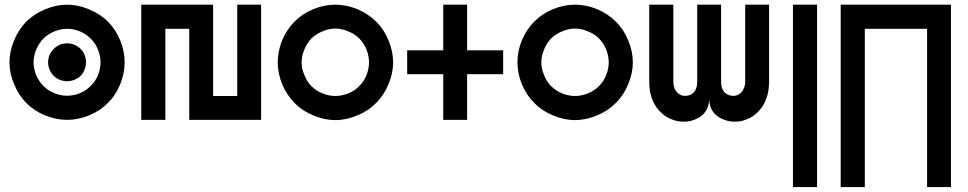

<svg xmlns="http://www.w3.org/2000/svg" viewBox="-20 -500 4038 801"><path d="M429.7 -70.3Q397.5 -37.1 351.6 -18.6Q305.7 0 259.8 0Q213.9 0 168 -18.6Q123 -37.1 89.8 -70.3Q57.6 -102.5 39.1 -148.4Q19.5 -194.3 19.5 -240.2Q19.5 -286.1 39.1 -332Q57.6 -377 89.8 -410.2Q123 -442.4 168 -460.9Q213.9 -480.5 259.8 -480.5Q305.7 -480.5 351.6 -460.9Q397.5 -442.4 429.7 -410.2Q462.9 -377 481.4 -332Q500 -286.1 500 -240.2Q500 -194.3 481.4 -148.4Q462.9 -102.5 429.7 -70.3ZM399.4 -240.2Q399.4 -266.6 388.7 -293Q377.9 -320.3 358.4 -338.9Q339.8 -357.4 313.5 -369.1Q287.1 -379.9 259.8 -379.9Q233.4 -379.9 207 -369.1Q179.7 -357.4 161.1 -338.9Q142.6 -320.3 130.9 -293Q120.1 -266.6 120.1 -240.2Q120.1 -212.9 130.9 -186.5Q142.6 -160.2 161.1 -141.6Q179.7 -122.1 207 -111.3Q233.4 -100.6 259.8 -100.6Q287.1 -100.6 313.5 -111.3Q339.8 -122.1 358.4 -141.6Q377.9 -160.2 388.7 -186.5Q399.4 -212.9 399.4 -240.2ZM316.4 -183.6Q305.7 -172.9 290 -167Q275.4 -161.1 259.8 -161.1Q245.1 -161.1 229.5 -167Q214.8 -172.9 204.1 -183.6Q193.4 -194.3 186.5 -210Q180.7 -224.6 180.7 -240.2Q180.7 -254.9 186.5 -270.5Q193.4 -285.2 204.1 -295.9Q214.8 -306.6 229.5 -313.5Q245.1 -319.3 259.8 -319.3Q275.4 -319.3 290 -313.5Q305.7 -306.6 316.4 -295.9Q327.1 -285.2 333 -270.5Q338.9 -254.9 338.9 -240.2Q338.9 -224.6 333 -210Q327.1 -194.3 316.4 -183.6Z M669.9 0Q644.5 0 569.3 0Q569.3 -120.1 569.3 -480.5Q644.5 -480.5 869.1 -480.5Q869.1 -384.8 869.1 -99.6Q894.5 -99.6 969.7 -99.6Q969.7 -195.3 969.7 -480.5Q994.1 -480.5 1069.3 -480.5Q1069.3 -360.4 1069.3 0Q994.1 0 769.5 0Q769.5 -94.7 769.5 -379.9Q744.1 -379.9 669.9 -379.9Q669.9 -285.2 669.9 0Z M1548.8 -70.3Q1516.6 -37.1 1470.7 -18.6Q1424.8 1 1378.9 1Q1333 1 1287.1 -18.6Q1241.2 -37.1 1209 -70.3Q1176.8 -102.5 1157.2 -148.4Q1138.7 -194.3 1138.7 -240.2Q1138.7 -286.1 1157.2 -332Q1176.8 -377.9 1209 -410.2Q1241.2 -442.4 1287.1 -461.9Q1333 -480.5 1378.9 -480.5Q1424.8 -480.5 1470.7 -461.9Q1516.6 -442.4 1548.8 -410.2Q1582 -377.9 1600.6 -332Q1620.1 -286.1 1620.1 -240.2Q1620.1 -194.3 1600.6 -148.4Q1582 -102.5 1548.8 -70.3ZM1519.5 -240.2Q1519.5 -266.6 1508.8 -293.9Q1498 -320.3 1478.5 -339.8Q1460 -358.4 1432.6 -369.1Q1406.2 -380.9 1378.9 -380.9Q1352.5 -380.9 1325.2 -369.1Q1298.8 -358.4 1279.3 -339.8Q1260.7 -320.3 1250 -293.9Q1238.3 -266.6 1238.3 -240.2Q1238.3 -212.9 1250 -186.5Q1260.7 -159.2 1279.3 -140.6Q1298.8 -121.1 1325.2 -110.4Q1352.5 -99.6 1378.9 -99.6Q1406.2 -99.6 1432.6 -110.4Q1460 -121.1 1478.5 -140.6Q1498 -159.2 1508.8 -186.5Q1519.5 -212.9 1519.5 -240.2Z M1928.7 -480.5Q1904.3 -480.5 1829.1 -480.5Q1829.1 -432.6 1829.1 -290Q1792 -290 1678.7 -290Q1678.7 -264.6 1678.7 -190.4Q1716.8 -190.4 1829.1 -190.4Q1829.1 -142.6 1829.1 0Q1854.5 0 1928.7 0Q1928.7 -47.9 1928.7 -190.4Q1966.8 -190.4 2079.1 -190.4Q2079.1 -214.8 2079.1 -290Q2042 -290 1928.7 -290Q1928.7 -337.9 1928.7 -480.5Z M2548.8 -70.3Q2516.6 -37.1 2470.7 -18.6Q2424.8 1 2378.9 1Q2333 1 2287.1 -18.6Q2241.2 -37.1 2209 -70.3Q2176.8 -102.5 2157.2 -148.4Q2138.7 -194.3 2138.7 -240.2Q2138.7 -286.1 2157.2 -332Q2176.8 -377.9 2209 -410.2Q2241.2 -442.4 2287.1 -461.9Q2333 -480.5 2378.9 -480.5Q2424.8 -480.5 2470.7 -461.9Q2516.6 -442.4 2548.8 -410.2Q2582 -377.9 2600.6 -332Q2620.1 -286.1 2620.1 -240.2Q2620.1 -194.3 2600.6 -148.4Q2582 -102.5 2548.8 -70.3ZM2519.5 -240.2Q2519.5 -266.6 2508.8 -293.9Q2498 -320.3 2478.5 -339.8Q2460 -358.4 2432.6 -369.1Q2406.2 -380.9 2378.9 -380.9Q2352.5 -380.9 2325.2 -369.1Q2298.8 -358.4 2279.3 -339.8Q2260.7 -320.3 2250 -293.9Q2238.3 -266.6 2238.3 -240.2Q2238.3 -212.9 2250 -186.5Q2260.7 -159.2 2279.3 -140.6Q2298.8 -121.1 2325.2 -110.4Q2352.5 -99.6 2378.9 -99.6Q2406.2 -99.6 2432.6 -110.4Q2460 -121.1 2478.5 -140.6Q2498 -159.2 2508.8 -186.5Q2519.5 -212.9 2519.5 -240.2Z M2688.5 -480.5Q2688.5 -373 2688.5 -160.2Q2688.5 -120.1 2699.2 -90.8Q2710 -60.5 2727.5 -41Q2744.1 -22.5 2763.7 -10.7Q2783.2 0 2804.7 4.9Q2819.3 7.8 2833 7.8Q2866.2 7.8 2896.5 -9.8Q2938.5 -35.2 2938.5 -89.8Q2938.5 -35.2 2981.4 -9.8Q3023.4 14.6 3073.2 4.9Q3093.8 0 3113.3 -10.7Q3133.8 -22.5 3149.4 -41Q3167 -60.5 3177.7 -90.8Q3188.5 -120.1 3188.5 -160.2Q3188.5 -266.6 3188.5 -480.5Q3155.3 -480.5 3088.9 -480.5Q3088.9 -373 3088.9 -160.2Q3088.9 -144.5 3084 -133.8Q3080.1 -122.1 3073.2 -115.2Q3051.8 -92.8 3020.5 -103.5Q2988.3 -115.2 2988.3 -160.2Q2988.3 -266.6 2988.3 -480.5Q2955.1 -480.5 2888.7 -480.5Q2888.7 -373 2888.7 -160.2Q2888.7 -115.2 2857.4 -103.5Q2825.2 -92.8 2804.7 -115.2Q2796.9 -122.1 2793 -133.8Q2789.1 -144.5 2789.1 -160.2Q2789.1 -266.6 2789.1 -480.5Q2755.9 -480.5 2688.5 -480.5Z M3288.1 -480.5Q3288.1 -290 3288.1 280.3Q3313.5 280.3 3388.7 280.3Q3388.7 89.8 3388.7 -480.5Q3363.3 -480.5 3288.1 -480.5Z M3487.3 280.3Q3487.3 89.8 3487.3 -480.5Q3602.5 -480.5 3947.3 -480.5Q3947.3 -290 3947.3 280.3Q3922.9 280.3 3847.7 280.3Q3847.7 115.2 3847.7 -379.9Q3782.2 -379.9 3587.9 -379.9Q3587.9 -214.8 3587.9 280.3Q3562.5 280.3 3487.3 280.3Z"/></svg>

Font: Alibu-Mazigh Belkasim 1
Style: Bold
Weight: 400
Designer: Mazigh Moubarik Belkasim
Version: Version 1.0